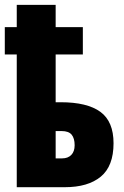

<svg xmlns="http://www.w3.org/2000/svg" viewBox="-20 -780 516 800"><path d="M211.9 -759.8V-667H325.2V-553.2H211.9V-354H232.9Q343.3 -354 398.2 -314Q453.1 -273.9 453.1 -183.1Q453.1 -87.9 399.9 -43.9Q346.7 0 250 0H49.8V-553.2H0V-667H49.8V-759.8ZM236.8 -233.9H211.9V-120.1H238.8Q263.2 -120.1 277.1 -134.5Q291 -148.9 291 -174.8Q291 -203.6 278.6 -218.8Q266.1 -233.9 236.8 -233.9Z"/></svg>

Font: Open Sans Condensed ExtraBold
Style: Regular
Weight: 800
Width: 3
Designer: Monotype Design Team
Foundry: Monotype Imaging Inc.
Version: Version 3.000; ttfautohint (v1.8.4)